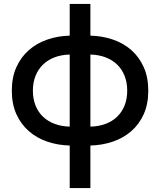

<svg xmlns="http://www.w3.org/2000/svg" viewBox="-20 -730 813 975"><path d="M334 9Q273.5 7.5 220 -10.8Q166.5 -29 126.5 -64Q86.5 -99 63.2 -150.2Q40 -201.5 40 -269.5Q40 -337.5 63.2 -389Q86.5 -440.5 126.5 -475.5Q166.5 -510.5 220 -529Q273.5 -547.5 334 -549V-710H439V-549Q499.5 -547.5 553 -529.2Q606.5 -511 646.5 -476Q686.5 -441 709.8 -389.2Q733 -337.5 733 -269.5Q733 -201.5 709.8 -150Q686.5 -98.5 646.5 -63.8Q606.5 -29 553 -10.8Q499.5 7.5 439 9V225H334ZM439 -87Q481 -88 515.5 -100.8Q550 -113.5 574.5 -137Q599 -160.5 612.5 -194Q626 -227.5 626 -269.5Q626 -311.5 612.5 -345.2Q599 -379 574.5 -402.5Q550 -426 515.5 -439Q481 -452 439 -453ZM334 -453Q292 -452 257.5 -439Q223 -426 198.5 -402.2Q174 -378.5 160.5 -345Q147 -311.5 147 -269.5Q147 -227.5 160.5 -194Q174 -160.5 198.5 -137.2Q223 -114 257.5 -101Q292 -88 334 -87Z"/></svg>

Font: Vela Sans SemBd
Style: Regular
Weight: 600
Designer: Principal design: Mikhail Sharanda - project Manrope.
Design modification: Ravid Balaliev
Foundry: Mikhail Sharanda
Version: Version 1.001